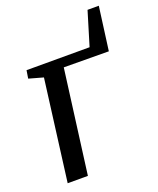

<svg xmlns="http://www.w3.org/2000/svg" viewBox="-132 -777 705 857"><g transform="rotate(-20 221.0 -348.5)"><path d="M388 -697H441.5L414 -490.5L200.5 -492L136 0H40L102 -480L34 -499L40 -537H339.5Z"/></g></svg>

Font: Merriweather 60pt
Style: Italic
Weight: 400
Italic angle: -7.8°
Version: Version 2.101